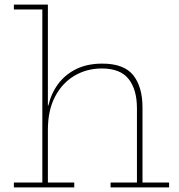

<svg xmlns="http://www.w3.org/2000/svg" viewBox="-20 -810 775 830"><path d="M187 -21H301V0H40V-21H163V-769H40V-790H187ZM572 -21V-342Q572 -422.5 536.2 -468.2Q500.5 -514 420 -514Q355.5 -514 302.8 -483.2Q250 -452.5 218.5 -393.2Q187 -334 187 -248L180 -354H189Q201.5 -407 232 -447.8Q262.5 -488.5 310.2 -511.8Q358 -535 422 -535Q516 -535 556 -484.8Q596 -434.5 596 -345V-21H711V0H458V-21Z"/></svg>

Font: Hepta Slab ExtraLight ExtraLight
Style: Regular
Weight: 250
Version: Version 1.102